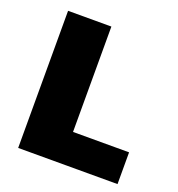

<svg xmlns="http://www.w3.org/2000/svg" viewBox="-109 -660 694 750"><g transform="rotate(20 238.0 -285.0)"><path d="M48 -570H228V-132H461V0H48Z"/></g></svg>

Font: Lalezar
Style: Regular
Weight: 400
Designer: Borna Izadpanah
Foundry: Borna Izadpanah
Version: Version 1.004